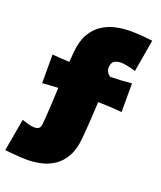

<svg xmlns="http://www.w3.org/2000/svg" viewBox="-161 -803 875 1045"><g transform="rotate(20 276.5 -280.5)"><path d="M122 145Q100 145 74.2 143.2Q48.5 141.5 26.5 139.5Q4.5 137.5 -7 136L26 -51Q44 -45 64 -39.5Q84 -34 99 -34Q113.5 -34 123.8 -40.5Q134 -47 136 -70Q140.5 -122.5 143.2 -175.2Q146 -228 148.5 -281Q126.5 -280 103.5 -278.5Q80.5 -277 57 -275V-441Q82.5 -438.5 107.5 -437Q132.5 -435.5 156.5 -434.5Q158.5 -464.5 161 -491Q166.5 -557 190.5 -599Q214.5 -641 250.8 -664.5Q287 -688 329.2 -697Q371.5 -706 414 -706Q447 -706 485.5 -702.8Q524 -699.5 541 -697L509 -510Q490.5 -516 464 -521.5Q437.5 -527 426 -527Q405 -527 388 -519.2Q371 -511.5 368 -482Q366.5 -467.5 374.5 -453.5Q382.5 -439.5 394.5 -434Q424 -434.5 454.5 -436.2Q485 -438 517 -441V-275Q481 -278.5 446.2 -280Q411.5 -281.5 379 -282.5Q376 -230 373 -177.8Q370 -125.5 365 -70Q359.5 -4 336.2 38Q313 80 278.2 103.5Q243.5 127 203 136Q162.5 145 122 145Z"/></g></svg>

Font: Commissioner Flair Black
Style: Regular
Weight: 900
Designer: Kostas Bartsokas
Foundry: Kostas Bartsokas
Version: Version 1.000; ttfautohint (v1.8.3)